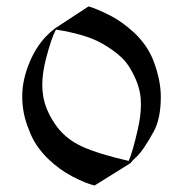

<svg xmlns="http://www.w3.org/2000/svg" viewBox="-20 -572 566 594"><path d="M153.3 -480.5 152.8 -480Q138.7 -453.6 122.6 -391.6Q110.8 -347.2 110.8 -308.6Q110.8 -293.5 113.3 -276.9Q119.6 -233.9 149.4 -189.5Q180.2 -143.1 233.9 -118.7Q284.2 -95.7 377.9 -74.2L378.4 -74.7Q390.1 -101.1 406.2 -171.4Q416 -213.9 416 -248.5Q416 -267.1 413.6 -281.2Q406.2 -324.2 377.4 -368.7Q354 -404.8 293 -439Q245.1 -465.8 153.3 -480.5ZM272.5 2Q243.2 -5.4 203.1 -26.4Q163.6 -47.4 129.9 -79.6Q86.9 -121.1 69.8 -169.9Q48.8 -219.7 48.8 -272.5Q48.8 -273.9 48.8 -274.4Q48.8 -326.7 72.8 -382.3Q91.8 -426.8 121.1 -458Q134.8 -472.7 150.4 -484.4L253.9 -552.2Q277.8 -545.9 323.7 -522.5Q357.9 -504.9 396.5 -469.7Q439.9 -427.7 457.5 -376.5Q477.1 -321.8 477.5 -274.9V-272.9Q477.5 -205.6 456.1 -166Q422.9 -105 400.4 -85Q388.2 -74.2 383.8 -67.4Z"/></svg>

Font: MedievalSharp
Style: Regular
Weight: 500
Version: Version 1.0